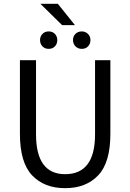

<svg xmlns="http://www.w3.org/2000/svg" viewBox="-20 -970 680 1002"><path d="M84 -271V-656H168V-269Q168 -61 320 -61Q476 -61 476 -269V-656H556V-271Q556 -122 492.5 -55Q429 12 320 12Q211 12 147.5 -55Q84 -122 84 -271ZM189 -761Q189 -780 201.5 -793Q214 -806 234 -806Q254 -806 266.5 -793Q279 -780 279 -761Q279 -741 266.5 -728Q254 -715 234 -715Q214 -715 201.5 -728Q189 -741 189 -761ZM191 -950H282L371 -839H304ZM407 -806Q426 -806 439 -793Q452 -780 452 -761Q452 -741 439.5 -728Q427 -715 407 -715Q387 -715 374 -728Q361 -741 361 -761Q361 -781 374 -793.5Q387 -806 407 -806Z"/></svg>

Font: RibengUni
Style: Regular
Weight: 400
Designer: (1) Dr. Andrew Glass (Senior Program Manager at Microsoft Corporation)
(2) Bivuti Chakma (Chakma Font Designer & Keyboar
Foundry: Bivuti Chakma
Version: Version 2.2022; Updated on: 03 June 2022; Friday